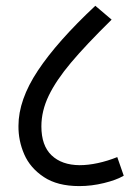

<svg xmlns="http://www.w3.org/2000/svg" viewBox="-20 -650 445 650"><path d="M357.9 -583.5Q270.5 -497.6 220.2 -437.7Q169.9 -377.9 145 -326.2Q120.1 -274.4 120.1 -222.2Q120.1 -157.2 154.5 -124.3Q189 -91.3 249.5 -90.8Q278.3 -90.8 311.3 -97.9Q344.2 -105 377 -118.2L398.9 -55.2Q374 -40.5 332 -30.3Q290 -20 248.5 -20Q174.3 -20 128.2 -50.8Q82 -81.5 62 -127.7Q42 -173.8 42.5 -223.6Q42.5 -312 108.2 -410.9Q173.8 -509.8 302.7 -630.4Z"/></svg>

Font: Varta
Style: Regular
Weight: 400
Designer: Joana Correia, Viktoriya Grabowska, Eben Sorkin
Foundry: Sorkin Type
Version: Version 1.002; ttfautohint (v1.3) -l 8 -r 24 -G 200 -x 12 -H